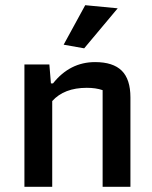

<svg xmlns="http://www.w3.org/2000/svg" viewBox="-20 -719 584 739"><path d="M225 -547 308 -699 433 -687 304 -533ZM74 -471H170L176 -398H184Q249 -480 346 -480Q415 -480 448.5 -447Q482 -414 482 -344V0H375V-372Q349 -381 314 -381Q227 -381 181 -330V0H74Z"/></svg>

Font: Athiti SemiBold
Style: Regular
Weight: 600
Designer: CadsonDemak Team
Foundry: CadsonDemak
Version: Version 1.032